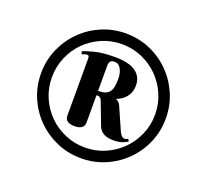

<svg xmlns="http://www.w3.org/2000/svg" viewBox="-96 -841 814 755"><g transform="rotate(20 311.0 -464.0)"><path d="M49.8 -463.9Q49.8 -518.1 70.3 -565.4Q90.8 -612.8 126.5 -648.4Q162.1 -684.1 209.5 -704.6Q256.8 -725.1 311 -725.1Q365.2 -725.1 412.6 -704.6Q460 -684.1 495.4 -648.4Q530.8 -612.8 551.3 -565.4Q571.8 -518.1 571.8 -463.9Q571.8 -409.7 551.3 -362.3Q530.8 -314.9 495.4 -279.5Q460 -244.1 412.6 -223.6Q365.2 -203.1 311 -203.1Q256.8 -203.1 209.5 -223.6Q162.1 -244.1 126.5 -279.5Q90.8 -314.9 70.3 -362.3Q49.8 -409.7 49.8 -463.9ZM95.2 -463.9Q95.2 -419.4 112.1 -380.1Q128.9 -340.8 158.2 -311.5Q187.5 -282.2 226.8 -265.1Q266.1 -248 311 -248Q355.5 -248 394.8 -265.1Q434.1 -282.2 463.4 -311.5Q492.7 -340.8 509.8 -380.1Q526.9 -419.4 526.9 -463.9Q526.9 -508.3 509.8 -547.9Q492.7 -587.4 463.4 -616.7Q434.1 -646 394.8 -663.1Q355.5 -680.2 311 -680.2Q266.1 -680.2 226.8 -663.1Q187.5 -646 158.2 -616.7Q128.9 -587.4 112.1 -547.9Q95.2 -508.3 95.2 -463.9ZM284.2 -457V-342.8Q284.2 -327.1 273.4 -320.1Q262.7 -313 244.1 -313Q225.6 -313 214.8 -320.1Q204.1 -327.1 204.1 -342.8V-581.1Q204.1 -586.9 202.6 -590.6Q201.2 -594.2 195.8 -594.2Q189 -594.2 183.6 -591.8Q178.2 -589.4 174.8 -587.9L169.9 -599.1Q185.5 -606.4 218 -614.7Q250.5 -623 303.2 -623Q359.4 -623 388.2 -603Q417 -583 417 -545.9Q417 -529.8 412.4 -517.3Q407.7 -504.9 400.1 -495.8Q392.6 -486.8 382.3 -480.2Q372.1 -473.6 360.8 -469.2Q367.2 -467.3 371.8 -463.4Q376.5 -459.5 380.9 -451.2L423.8 -354Q427.7 -345.7 433.1 -339.8Q438.5 -334 446.8 -334Q451.7 -334 454.6 -335.7Q457.5 -337.4 460 -338.9L465.8 -329.1Q459 -324.7 444.8 -318.8Q430.7 -313 405.8 -313Q380.9 -313 366 -321.5Q351.1 -330.1 344.2 -345.2L306.2 -444.8Q303.7 -450.2 300.8 -452.6Q297.9 -455.1 295.4 -456.1Q292.5 -457.5 289.1 -457ZM306.2 -605Q298.8 -605 294.7 -603Q290.5 -601.1 288.3 -597.9Q286.1 -594.7 285.4 -591.3Q284.7 -587.9 284.2 -585V-475.1Q302.2 -475.1 313.5 -479.2Q324.7 -483.4 331.3 -491.9Q337.9 -500.5 340.3 -513.9Q342.8 -527.3 342.8 -545.9Q342.8 -570.8 333.5 -587.9Q324.2 -605 306.2 -605Z"/></g></svg>

Font: Berkshire Swash
Style: Regular
Weight: 700
Designer: Astigmatic (AOETI)
Foundry: Astigmatic (AOETI)
Version: Version 1.000